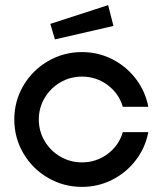

<svg xmlns="http://www.w3.org/2000/svg" viewBox="-20 -725 637 752"><path d="M36 -257Q36 -329 71.5 -389.5Q107 -450 168 -485.5Q229 -521 301 -521Q364.4 -521 419.6 -493.1Q474.7 -465.2 512 -416.3Q549.3 -367.5 560.9 -306.6H461Q445.7 -359.1 401.4 -392Q357 -425 301 -425Q255.2 -425 216.5 -402.5Q177.8 -380 154.9 -341.4Q132 -302.8 132 -257Q132 -211.2 154.9 -172.6Q177.8 -134 216.5 -111.5Q255.2 -89 301 -89Q357 -89 401.4 -122Q445.7 -154.9 461 -207.4H560.9Q549.3 -146.5 512 -97.7Q474.7 -48.8 419.5 -20.9Q364.4 7 301 7Q229 7 168 -28.5Q107 -64 71.5 -124.5Q36 -185 36 -257ZM177.2 -631.5 403.5 -704.9 424.4 -623.4 195.2 -570.7Z"/></svg>

Font: Lineal Thin
Style: Regular
Weight: 200
Designer: Created by Frank Adebiaye with contributions from Anton Moglia & Ariel Martín Pérez
Created by Frank ADEBIAYE with FontF
Foundry: Velvetyne Type Foundry
Version: Version 2.000;Glyphs 3.2 (3227)